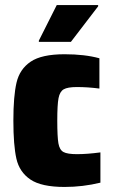

<svg xmlns="http://www.w3.org/2000/svg" viewBox="-20 -733 448 761"><path d="M33 -255Q33 -352 45.5 -405.5Q58 -459 101.5 -488.5Q145 -518 236 -518Q316 -518 374 -502V-382Q328 -388 285 -388Q248 -388 232.5 -379Q217 -370 212 -344Q207 -318 207 -255Q207 -191 211.5 -165Q216 -139 231.5 -130.5Q247 -122 285 -122Q326 -122 378 -129V-9Q308 8 236 8Q144 8 100.5 -21.5Q57 -51 45 -104Q33 -157 33 -255ZM134 -567V-572L205 -713H369V-708L261 -567Z"/></svg>

Font: Saira Semi Condensed ExtraBold
Style: Regular
Weight: 800
Width: 4
Designer: Hector Gatti with collaboration of the Omnibus-Type team
Foundry: Omnibus-Type
Version: Version 1.001; ttfautohint (v1.8)